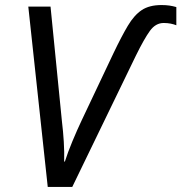

<svg xmlns="http://www.w3.org/2000/svg" viewBox="-20 -740 718 760"><path d="M169 0 92 -714H180L225 -261Q230 -220 232.5 -179Q235 -138 234 -100L237 -101Q248 -136 266.5 -180.5Q285 -225 303 -263L429 -529Q461 -596 486 -638Q511 -680 541 -700Q571 -720 619 -720Q637 -720 650.5 -718Q664 -716 678 -712V-640Q668 -644 655.5 -646.5Q643 -649 628 -649Q596 -649 573.5 -618Q551 -587 518 -520L266 0Z"/></svg>

Font: BC Sans
Style: Italic
Weight: 400
Italic angle: -12°
Designer: Monotype Design Team
Designer: Province of B.C.
Foundry: Monotype Imaging Inc.
Version: Version 2.000;GOOG;noto-source:20170915:90ef993387c0